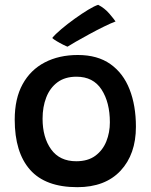

<svg xmlns="http://www.w3.org/2000/svg" viewBox="-20 -762 626 796"><path d="M300.5 14Q168.5 14 104.8 -58Q41 -130 41 -266Q41 -353.5 73.8 -413Q106.5 -472.5 165.5 -503.2Q224.5 -534 303 -534Q384.5 -534 437.8 -496.2Q491 -458.5 517.2 -391.5Q543.5 -324.5 543.5 -236.5Q543.5 -122.5 479.8 -54.2Q416 14 300.5 14ZM296 -93.5Q344.5 -93.5 375.2 -116.2Q406 -139 420.8 -175.8Q435.5 -212.5 435.5 -255Q435.5 -337.5 401 -390.8Q366.5 -444 297 -444Q249.5 -444 218.2 -420.8Q187 -397.5 171.8 -358.2Q156.5 -319 156.5 -270Q156.5 -192 192 -142.8Q227.5 -93.5 296 -93.5ZM387 -742Q413.5 -728.5 433 -705.8Q452.5 -683 459 -673Q440 -666 410.5 -651.5Q381 -637 349.8 -620Q318.5 -603 293.8 -588.8Q269 -574.5 260 -568.5Q255 -570 241.5 -576.8Q228 -583.5 214.8 -591.5Q201.5 -599.5 196.5 -604.5Q209 -620 234.5 -641.5Q260 -663 289.5 -684.2Q319 -705.5 345.5 -721.5Q372 -737.5 387 -742Z"/></svg>

Font: Grandstander Medium
Style: Regular
Weight: 500
Designer: Tyler Finck
Foundry: Etcetera Type Co
Version: Version 1.200; ttfautohint (v1.8.3)